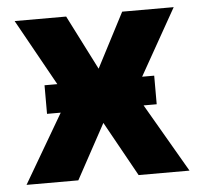

<svg xmlns="http://www.w3.org/2000/svg" viewBox="-44 -575 650 620"><g transform="rotate(-5 281.5 -265.0)"><path d="M282.2 -353.5 374 -530.3H541L419.9 -315.4H459V-222.7H416.5L545.9 0H380.9L282.2 -177.7L185.5 0H17.6L147.9 -222.7H103.5V-315.4H145L25.4 -530.3H192.4Z"/></g></svg>

Font: Pretendard JP ExtraBold
Style: Regular
Weight: 800
Designer: Base glyphs from Inter by Rasmus Andersson; Hangeul glyphs from Noto Sans CJK(Source Han Sans) by Jang Soo-young and Kan
Foundry: Kil Hyung-jin
Version: Version 1.309